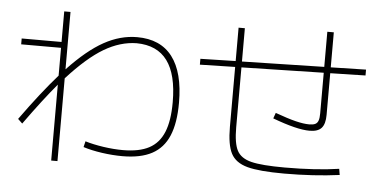

<svg xmlns="http://www.w3.org/2000/svg" viewBox="-50 -823 1830 923"><g transform="rotate(5 864.5 -361.0)"><path d="M375 -72.3 381.8 -100.6Q420.4 -88.9 470.2 -81.5Q520 -74.2 564.5 -74.2Q643.1 -74.2 690.7 -99.6Q738.3 -125 760.7 -179.7Q783.2 -234.4 783.2 -324.2Q783.2 -458 734.1 -524.4Q685.1 -590.8 585.9 -591.8Q507.3 -590.8 429.2 -544.7Q351.1 -498.5 255.9 -393.6V5.9H225.6V-360.4Q159.2 -281.7 71.3 -159.2L49.8 -179.7Q147 -314.9 225.6 -403.8V-538.1H33.2V-566.4H225.6V-713.9H255.9V-437Q347.7 -534.2 426.3 -577.6Q504.9 -621.1 585.9 -621.1Q698.7 -621.1 756.1 -545.9Q813.5 -470.7 813.5 -324.2Q813.5 -226.6 787.6 -165Q761.7 -103.5 707 -74.2Q652.3 -44.9 564.5 -44.9Q517.6 -44.9 466.1 -52.2Q414.6 -59.6 375 -72.3Z M1067.4 -230.5V-519.5L897.5 -515.6V-543.9L1067.4 -547.9V-709H1097.7V-548.3L1494.1 -557.1V-726.6H1525.4V-557.6L1695.3 -561.5V-533.2L1525.4 -529.3V-328.1Q1525.4 -284.2 1507.8 -264.6Q1490.2 -245.1 1450.2 -245.1Q1388.7 -245.1 1271.5 -289.1L1281.2 -316.4Q1341.8 -294.4 1380.4 -284.9Q1418.9 -275.4 1446.3 -275.4Q1464.8 -275.4 1475.1 -280.5Q1485.4 -285.6 1489.7 -297.9Q1494.1 -310.1 1494.1 -333V-528.8L1097.7 -520V-230.5Q1097.7 -153.8 1116 -118.9Q1134.3 -84 1185.1 -71.3Q1235.8 -58.6 1346.7 -58.6Q1498 -58.6 1608.4 -75.2L1613.3 -45.9Q1488.8 -29.3 1346.7 -29.3Q1226.1 -29.3 1168.5 -44.9Q1110.8 -60.5 1089.1 -102.3Q1067.4 -144 1067.4 -230.5Z"/></g></svg>

Font: Pretendard GOV Thin
Style: Regular
Weight: 100
Designer: Base glyphs from Inter by Rasmus Andersson; Hangeul glyphs from Noto Sans CJK(Source Han Sans) by Jang Soo-young and Kan
Foundry: Kil Hyung-jin
Version: Version 1.309